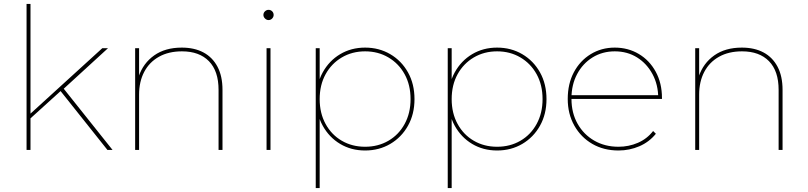

<svg xmlns="http://www.w3.org/2000/svg" viewBox="-20 -762 4107 976"><path d="M128 -154V-178L500 -517H529L304 -311L288 -299ZM115 0V-742H135V0ZM526 0 284 -304 300 -316 552 0Z M667 0V-517H687V-370L685 -373Q708 -441 764 -480.5Q820 -520 904 -520Q968 -520 1014 -495.5Q1060 -471 1085.5 -423Q1111 -375 1111 -305V0H1091V-305Q1091 -401 1042 -451Q993 -501 905 -501Q837 -501 788 -473.5Q739 -446 713 -396.5Q687 -347 687 -281V0Z M1335 0V-517H1355V0ZM1345 -660Q1335 -660 1327 -668Q1319 -676 1319 -686Q1319 -697 1327 -704.5Q1335 -712 1345 -712Q1356 -712 1363.5 -704.5Q1371 -697 1371 -686Q1371 -676 1363.5 -668Q1356 -660 1345 -660Z M1836 3Q1765 3 1709 -30.5Q1653 -64 1620.5 -123Q1588 -182 1588 -258Q1588 -335 1620.5 -394Q1653 -453 1709 -486.5Q1765 -520 1836 -520Q1907 -520 1964 -486.5Q2021 -453 2054 -394Q2087 -335 2087 -258Q2087 -182 2054 -123Q2021 -64 1964 -30.5Q1907 3 1836 3ZM1585 194V-517H1605V-327L1595 -257L1605 -187V194ZM1836 -16Q1902 -16 1954.5 -46.5Q2007 -77 2037 -132Q2067 -187 2067 -258Q2067 -330 2037 -384.5Q2007 -439 1954.5 -470Q1902 -501 1836 -501Q1770 -501 1717.5 -470Q1665 -439 1635 -384.5Q1605 -330 1605 -258Q1605 -187 1635 -132Q1665 -77 1717.5 -46.5Q1770 -16 1836 -16Z M2507 3Q2436 3 2380 -30.5Q2324 -64 2291.5 -123Q2259 -182 2259 -258Q2259 -335 2291.5 -394Q2324 -453 2380 -486.5Q2436 -520 2507 -520Q2578 -520 2635 -486.5Q2692 -453 2725 -394Q2758 -335 2758 -258Q2758 -182 2725 -123Q2692 -64 2635 -30.5Q2578 3 2507 3ZM2256 194V-517H2276V-327L2266 -257L2276 -187V194ZM2507 -16Q2573 -16 2625.5 -46.5Q2678 -77 2708 -132Q2738 -187 2738 -258Q2738 -330 2708 -384.5Q2678 -439 2625.5 -470Q2573 -501 2507 -501Q2441 -501 2388.5 -470Q2336 -439 2306 -384.5Q2276 -330 2276 -258Q2276 -187 2306 -132Q2336 -77 2388.5 -46.5Q2441 -16 2507 -16Z M3124 3Q3049 3 2991 -30.5Q2933 -64 2899.5 -123.5Q2866 -183 2866 -259Q2866 -336 2897 -394.5Q2928 -453 2982.5 -486.5Q3037 -520 3105 -520Q3173 -520 3227.5 -487.5Q3282 -455 3313.5 -397Q3345 -339 3345 -264Q3345 -263 3345 -262Q3345 -261 3345 -259H2877V-278H3334L3326 -263Q3326 -331 3297 -385Q3268 -439 3218.5 -470Q3169 -501 3105 -501Q3042 -501 2992 -470Q2942 -439 2913.5 -385Q2885 -331 2885 -263V-259Q2885 -188 2916 -133Q2947 -78 3001 -47Q3055 -16 3124 -16Q3176 -16 3222.5 -36Q3269 -56 3300 -96L3314 -82Q3280 -40 3230 -18.5Q3180 3 3124 3Z M3514 0V-517H3534V-370L3532 -373Q3555 -441 3611 -480.5Q3667 -520 3751 -520Q3815 -520 3861 -495.5Q3907 -471 3932.5 -423Q3958 -375 3958 -305V0H3938V-305Q3938 -401 3889 -451Q3840 -501 3752 -501Q3684 -501 3635 -473.5Q3586 -446 3560 -396.5Q3534 -347 3534 -281V0Z"/></svg>

Font: Montserrat Thin
Style: Regular
Weight: 100
Designer: Julieta Ulanovsky
Foundry: Julieta Ulanovsky
Version: Version 9.000